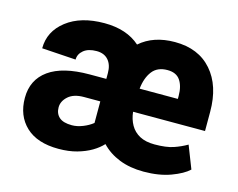

<svg xmlns="http://www.w3.org/2000/svg" viewBox="-82 -659 978 789"><g transform="rotate(15 407.5 -264.0)"><path d="M785.6 -298.8V-216.8H479.5Q482.9 -185.5 496.6 -161.4Q510.3 -137.2 535.6 -123.5Q561 -109.9 599.1 -109.9Q648.4 -109.9 678.7 -120.1Q709 -130.4 734.9 -145.5L772.5 -49.3Q749 -26.9 699.5 -8.5Q649.9 9.8 584.5 9.8Q525.9 9.8 480.5 -8.3Q435.1 -26.4 404.3 -59.1Q387.2 -40.5 361.3 -25.1Q335.4 -9.8 300.8 0Q266.1 9.8 222.2 9.8Q131.8 9.8 83.5 -35.6Q35.2 -81.1 35.2 -157.2Q35.2 -234.4 94.2 -276.6Q153.3 -318.8 267.1 -318.8H338.4V-343.8Q338.4 -378.4 320.8 -398.7Q303.2 -418.9 271 -418.9Q235.4 -418.9 215.6 -402.6Q195.8 -386.2 195.8 -362.8L51.3 -372.1Q51.3 -444.3 111.8 -491.2Q172.4 -538.1 272.5 -538.1Q367.2 -538.1 423.8 -487.8Q481 -538.1 572.3 -538.1Q672.9 -538.1 729.2 -473.6Q785.6 -409.2 785.6 -298.8ZM643.6 -315.4V-328.1Q643.6 -369.6 626.7 -394.3Q609.9 -418.9 572.3 -418.9Q529.3 -418.9 507.6 -390.4Q485.8 -361.8 481 -315.4ZM179.2 -155.3Q179.2 -128.9 196.3 -113.5Q213.4 -98.1 250.5 -98.1Q272.9 -98.1 296.9 -107.7Q320.8 -117.2 338.4 -131.3V-223.1H269Q225.6 -223.1 202.4 -202.4Q179.2 -181.6 179.2 -155.3Z"/></g></svg>

Font: Robert Sans Black
Style: Regular
Weight: 900
Designer: Christian Robertson (extended by Adam Twardoch)
Foundry: Google
Version: Version 12.135;April 2, 2019;FontCreator 11.5.0.2425 64-bit;